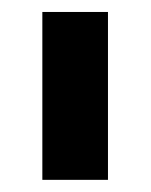

<svg xmlns="http://www.w3.org/2000/svg" viewBox="-20 -747 249 316"><path d="M157.7 -727.3H49.7V-451H157.7Z"/></svg>

Font: Inter-Hewn
Style: Bold
Weight: 700
Designer: Rasmus Andersson
Foundry: rsms
Version: Version 3.012;git-f93a4a705